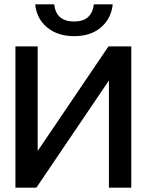

<svg xmlns="http://www.w3.org/2000/svg" viewBox="-20 -864 676 884"><path d="M499 -844Q492 -778 444.8 -737.8Q397.5 -697.5 321.5 -697.5Q245.5 -697.5 197 -737.8Q148.5 -778 142 -844H229.5Q238.5 -765 321.5 -765Q402.5 -765 412 -844ZM153.5 -650.5V-169L479.5 -650.5H584.5V0H481.5V-493.5L147.5 0H51V-650.5Z"/></svg>

Font: Overused Grotesk Medium
Style: Regular
Weight: 525
Version: Version 0.004